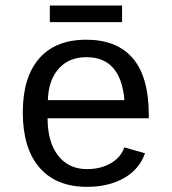

<svg xmlns="http://www.w3.org/2000/svg" viewBox="-20 -686 640 715"><path d="M157.2 -245.6Q157.2 -156.7 196.5 -106.4Q235.8 -56.2 304.2 -56.2Q354.5 -56.2 392.3 -77.9Q430.2 -99.6 442.9 -137.2L520 -115.2Q498.5 -54.7 441.2 -22.5Q383.8 9.8 304.2 9.8Q189 9.8 127 -62Q64.9 -133.8 64.9 -267.6Q64.9 -397.9 125.7 -468Q186.5 -538.1 301.3 -538.1Q416 -538.1 475.1 -468.3Q534.2 -398.4 534.2 -257.3V-245.6ZM302.2 -473.1Q236.8 -473.1 198.7 -430.4Q160.6 -387.7 158.2 -313H443.4Q429.7 -473.1 302.2 -473.1ZM434.6 -603.5H165.5V-665.5H434.6Z"/></svg>

Font: Courier New
Style: Regular
Weight: 400
Designer: Steve Matteson
Foundry: Ascender Corporation
Version: Version 2.00.3